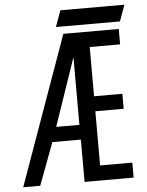

<svg xmlns="http://www.w3.org/2000/svg" viewBox="-57 -886 714 932"><g transform="rotate(-5 300.0 -420.0)"><path d="M272.5 -840H584.5L556 -761H244ZM277 -725H547V-650H399V-410H537V-337H399V-73H556V0H317V-206H178L101 0H18ZM316 -278V-608L203 -278Z"/></g></svg>

Font: JuliaMono
Style: Italic
Weight: 400
Italic angle: -9°
Monospace: yes
Designer: cormullion
Foundry: corm
Version: Version 0.057; ttfautohint (v1.8.4)